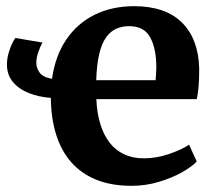

<svg xmlns="http://www.w3.org/2000/svg" viewBox="-20 -590 696 621"><path d="M405.6 11Q340.4 11 291.7 -8.6Q243 -28.3 210.5 -65.2Q178.1 -102.1 161.6 -154.7Q145.1 -207.3 144.4 -273.4Q105.5 -276.2 73.3 -289Q41 -301.8 21.8 -324.7Q2.5 -347.7 2.5 -381.3Q2.5 -397.8 6.7 -414.2Q10.9 -430.6 17.2 -444.6Q23.6 -458.7 29.6 -467.2L117.8 -452.3Q110.2 -440.3 103.8 -421.3Q97.4 -402.3 97.4 -387Q97.4 -370.2 108.2 -355.1Q119 -340 148.2 -335.1Q158.6 -409.1 194.2 -461.7Q229.7 -514.3 286 -542.2Q342.2 -570 413.6 -570Q515 -570 568.4 -517.1Q621.9 -464.2 624.3 -368.3Q624.3 -335.8 622.4 -311.7Q620.5 -287.6 616.5 -269.3H291.7Q293.5 -224.7 304.3 -189.3Q315.1 -153.8 334.3 -128.9Q353.6 -104 381.4 -91Q409.1 -77.9 445.5 -77.9Q486.3 -77.9 527.6 -92.2Q568.8 -106.4 591.5 -122L616.3 -67.7Q600.2 -50.4 567.6 -32.2Q535 -14 492.8 -1.5Q450.7 11 405.6 11ZM291.2 -330.6H483.3Q484.1 -340.5 484.8 -351.6Q485.6 -362.7 485.6 -372.8Q485.6 -432.5 465.9 -468.9Q446.3 -505.4 397.3 -505.4Q375.4 -505.4 356.8 -497.4Q338.2 -489.5 323.9 -470.2Q309.7 -451 301.3 -417Q292.9 -383 291.2 -330.6Z"/></svg>

Font: Merriweather Light
Style: Regular
Weight: 300
Designer: Eben Sorkin
Foundry: Eben Sorkin
Version: Version 2.100